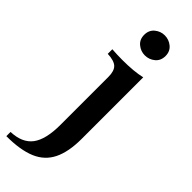

<svg xmlns="http://www.w3.org/2000/svg" viewBox="-315 -647 858 858"><g transform="rotate(45 114.5 -217.5)"><path d="M-42.7 192.7V166.1Q28.2 163.7 60.5 121Q92.7 78.2 92.7 -14.5V-316.9Q92.7 -354.8 75.8 -370.6Q58.9 -386.3 17.7 -387.9V-416.9Q49.2 -414.5 83.1 -414.5Q156.5 -414.5 204 -425.8V-36.3Q204 45.2 179 96Q154 146.8 99.6 169.8Q45.2 192.7 -42.7 192.7ZM139.5 -500Q113.7 -500 93.1 -516.9Q72.6 -533.9 72.6 -562.9Q72.6 -592.7 93.1 -609.7Q113.7 -626.6 139.5 -626.6Q166.1 -626.6 186.7 -609.7Q207.3 -592.7 207.3 -563.7Q207.3 -533.9 186.7 -516.9Q166.1 -500 139.5 -500Z"/></g></svg>

Font: Playfair
Style: Bold
Weight: 700
Designer: Claus Eggers Sørensen
Foundry: Claus Eggers Sørensen
Version: Version 2.001;gftools[0.9.30]